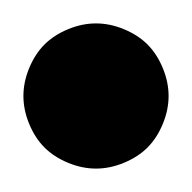

<svg xmlns="http://www.w3.org/2000/svg" viewBox="-126 -144 164 164"><path d="M13 -86Q18 -74 18 -62Q18 -50 13 -38Q8 -26 0 -18Q-8 -10 -20 -5Q-32 0 -44 0Q-56 0 -68 -5Q-80 -10 -88 -18Q-96 -26 -101 -38Q-106 -50 -106 -62Q-106 -74 -101 -86Q-96 -98 -88 -106Q-80 -114 -68 -119Q-56 -124 -44 -124Q-32 -124 -20 -119Q-8 -114 0 -106Q8 -98 13 -86Z"/></svg>

Font: DSEG7 Classic Mini
Style: Light Italic
Weight: 300
Italic angle: -5°
Designer: Keshikan(Twitter:@keshinomi_88pro)
Version: Version 0.46